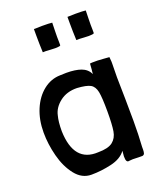

<svg xmlns="http://www.w3.org/2000/svg" viewBox="-140 -833 755 920"><g transform="rotate(-20 238.0 -373.5)"><path d="M145 -715Q145 -675 147 -629H148Q160 -630 185 -628L210 -627Q221 -627 226 -628Q234 -628 237 -632V-650Q236 -671 237 -706.5Q238 -742 238 -747Q223 -749 187 -749Q158 -749 145 -748ZM316 -715Q316 -675 318 -629H319Q331 -630 356 -628L381 -627Q392 -627 397 -628Q405 -628 408 -632V-650Q407 -671 408 -706.5Q409 -742 409 -747Q394 -749 358 -749Q329 -749 316 -748ZM341 -500Q341 -492 339 -472Q337 -458 337 -449Q323 -477 293.5 -487.5Q264 -498 219 -498L187 -497Q140 -496 101.5 -465.5Q63 -435 41 -383Q19 -331 19 -266Q19 -207 35 -145Q51 -83 84.5 -40.5Q118 2 166 2Q216 2 268 -10Q320 -22 344 -55Q344 -48 342.5 -38Q341 -28 342 -20Q342 -1 352 2Q357 2 363 1Q369 0 377 0L409 1H426Q435 -1 437 -9Q439 -17 439 -27Q439 -37 439 -40Q443 -99 443 -171L442 -283Q440 -357 440 -395Q440 -441 441 -464V-474Q441 -482 439 -498L413 -500Q377 -503 354 -502Q341 -502 341 -500ZM341 -256Q341 -190 335.5 -157Q330 -124 307 -106Q284 -88 233 -88Q108 -81 103 -242Q103 -291 111 -320Q119 -358 154.5 -385.5Q190 -413 242 -412Q290 -409 309.5 -398Q329 -387 335 -357.5Q341 -328 341 -256Z"/></g></svg>

Font: Londrina Solid Light
Style: Regular
Weight: 300
Designer: Marcelo Magalhaes
Foundry: Marcelo Magalhães
Version: Version 1.002